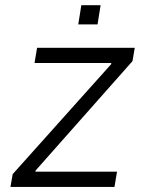

<svg xmlns="http://www.w3.org/2000/svg" viewBox="-20 -733 570 753"><path d="M299 -712.7 286.9 -637.4H362.6L374.6 -712.7ZM21 0H429L438.9 -59.7H119L119.7 -64.3L499.6 -493.3L508.5 -545.5H125.4L115.4 -485.8H416.5L415.8 -481.2L29.8 -50.1Z"/></svg>

Font: TID UI Light
Style: Italic
Weight: 300
Italic angle: -9.39999°
Designer: The TID Project Authors
Foundry: Bakken & Bæck
Version: Version 1.001;hotconv 1.0.109;makeotfexe 2.5.65596